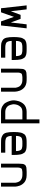

<svg xmlns="http://www.w3.org/2000/svg" viewBox="1459 -2249 790 3748"><g transform="rotate(90 1854.0 -375.0)"><path d="M141 0 85 -500H163L199 -191L270 -382H348L419 -191L455 -500H533L477 0H398L309 -252L220 0Z M927 0Q860 0 830.5 -4.5Q801 -9 765 -31Q729 -53 716 -106Q703 -159 703 -250Q703 -291 706 -323.5Q709 -356 714 -381Q719 -406 729 -424.5Q739 -443 748 -456Q757 -469 774 -477Q791 -485 803.5 -490Q816 -495 840 -497Q864 -499 880.5 -499.5Q897 -500 927 -500Q957 -500 973.5 -499.5Q990 -499 1014 -497Q1038 -495 1050.5 -490Q1063 -485 1080 -477Q1097 -469 1106 -456Q1115 -443 1125 -424.5Q1135 -406 1140 -381Q1145 -356 1148 -323.5Q1151 -291 1151 -250V-208H779Q779 -172 786.5 -148.5Q794 -125 804.5 -112Q815 -99 836.5 -92.5Q858 -86 876 -84.5Q894 -83 927 -83H1106V0ZM779 -292H1075Q1075 -329 1067.5 -353Q1060 -377 1050 -390Q1040 -403 1017.5 -409Q995 -415 978.5 -416Q962 -417 927 -417Q892 -417 875.5 -416Q859 -415 836.5 -409Q814 -403 804 -390Q794 -377 786.5 -353Q779 -329 779 -292Z M1321 0V-273Q1321 -317 1320.5 -335.5Q1320 -354 1323 -384Q1326 -414 1326 -423.5Q1326 -433 1335.5 -451.5Q1345 -470 1348 -473Q1351 -476 1369.5 -485.5Q1388 -495 1396.5 -495Q1405 -495 1436 -498Q1467 -501 1483.5 -500.5Q1500 -500 1545 -500Q1591 -500 1627.5 -487.5Q1664 -475 1687 -455Q1710 -435 1726.5 -410.5Q1743 -386 1751 -362Q1759 -338 1763.5 -318Q1768 -298 1768 -286L1769 -273V0H1693V-273Q1693 -279 1692 -289Q1691 -299 1683 -323.5Q1675 -348 1661 -367Q1647 -386 1616.5 -401.5Q1586 -417 1545 -417Q1501 -417 1484 -417Q1467 -417 1444.5 -411.5Q1422 -406 1417 -400Q1412 -394 1404.5 -374.5Q1397 -355 1397 -334.5Q1397 -314 1397 -273V0Z M2162 0Q2100 0 2054 -26Q2008 -52 1987 -88.5Q1966 -125 1954 -161.5Q1942 -198 1940 -224L1939 -250Q1939 -255 1939.5 -264Q1940 -273 1944.5 -299Q1949 -325 1956.5 -348.5Q1964 -372 1981 -401Q1998 -430 2020.5 -451Q2043 -472 2079.5 -486Q2116 -500 2162 -500H2311V-750H2387V0ZM2162 -83H2311V-417H2162Q2132 -417 2107.5 -408Q2083 -399 2068.5 -384Q2054 -369 2043 -351.5Q2032 -334 2026.5 -316Q2021 -298 2018.5 -283Q2016 -268 2016 -259L2015 -250Q2015 -243 2016 -232Q2017 -221 2025 -192Q2033 -163 2046.5 -141Q2060 -119 2090.5 -101Q2121 -83 2162 -83Z M2781 0Q2714 0 2684.5 -4.5Q2655 -9 2619 -31Q2583 -53 2570 -106Q2557 -159 2557 -250Q2557 -291 2560 -323.5Q2563 -356 2568 -381Q2573 -406 2583 -424.5Q2593 -443 2602 -456Q2611 -469 2628 -477Q2645 -485 2657.5 -490Q2670 -495 2694 -497Q2718 -499 2734.5 -499.5Q2751 -500 2781 -500Q2811 -500 2827.5 -499.5Q2844 -499 2868 -497Q2892 -495 2904.5 -490Q2917 -485 2934 -477Q2951 -469 2960 -456Q2969 -443 2979 -424.5Q2989 -406 2994 -381Q2999 -356 3002 -323.5Q3005 -291 3005 -250V-208H2633Q2633 -172 2640.5 -148.5Q2648 -125 2658.5 -112Q2669 -99 2690.5 -92.5Q2712 -86 2730 -84.5Q2748 -83 2781 -83H2960V0ZM2633 -292H2929Q2929 -329 2921.5 -353Q2914 -377 2904 -390Q2894 -403 2871.5 -409Q2849 -415 2832.5 -416Q2816 -417 2781 -417Q2746 -417 2729.5 -416Q2713 -415 2690.5 -409Q2668 -403 2658 -390Q2648 -377 2640.5 -353Q2633 -329 2633 -292Z M3175 0V-273Q3175 -317 3174.5 -335.5Q3174 -354 3177 -384Q3180 -414 3180 -423.5Q3180 -433 3189.5 -451.5Q3199 -470 3202 -473Q3205 -476 3223.5 -485.5Q3242 -495 3250.5 -495Q3259 -495 3290 -498Q3321 -501 3337.5 -500.5Q3354 -500 3399 -500Q3445 -500 3481.5 -487.5Q3518 -475 3541 -455Q3564 -435 3580.5 -410.5Q3597 -386 3605 -362Q3613 -338 3617.5 -318Q3622 -298 3622 -286L3623 -273V0H3547V-273Q3547 -279 3546 -289Q3545 -299 3537 -323.5Q3529 -348 3515 -367Q3501 -386 3470.5 -401.5Q3440 -417 3399 -417Q3355 -417 3338 -417Q3321 -417 3298.5 -411.5Q3276 -406 3271 -400Q3266 -394 3258.5 -374.5Q3251 -355 3251 -334.5Q3251 -314 3251 -273V0Z"/></g></svg>

Font: Hermit Light
Style: Regular
Weight: 300
Designer: Pablo Caro
Version: Version 2.000;PS 002.000;hotconv 1.0.88;makeotf.lib2.5.64775